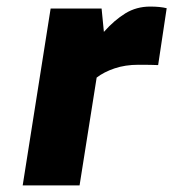

<svg xmlns="http://www.w3.org/2000/svg" viewBox="-20 -564 527 584"><path d="M134 -538H289L296 -467Q328 -503 361.5 -523.5Q395 -544 437 -544Q467 -544 487 -539L461 -366Q442 -367 401 -367Q361 -367 328.5 -356Q296 -345 274 -328L222 0H49Z"/></svg>

Font: Exo ExtraBold
Style: Italic
Weight: 800
Italic angle: -9°
Designer: Natanael Gama
Foundry: Natanael Gama
Version: Version 1.500; ttfautohint (v1.6)